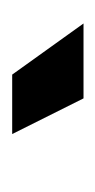

<svg xmlns="http://www.w3.org/2000/svg" viewBox="61 -796 160 323"><g transform="rotate(90 141.5 -635.0)"><path d="M106 -575 20 -695H146L206 -575Z"/></g></svg>

Font: Bricolage Grotesque 48pt Medium
Style: Regular
Weight: 500
Designer: Mathieu Triay
Foundry: Atelier Triay
Version: Version 1.000; ttfautohint (v1.8.4.7-5d5b);gftools[0.9.32]